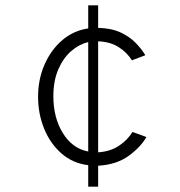

<svg xmlns="http://www.w3.org/2000/svg" viewBox="-20 -606 672 716"><path d="M309 90V10Q251 3 209 -34Q167 -71 144.5 -126.5Q122 -182 122 -245Q122 -310 146 -365Q170 -420 212 -456Q254 -492 309 -500V-586H346V-502Q395 -501 429.5 -485Q464 -469 486.5 -445.5Q509 -422 522 -400L472 -381Q454 -410 423 -430Q392 -450 346 -452V-38Q392 -41 424.5 -63Q457 -85 474 -114L526 -95Q505 -58 460 -25Q415 8 346 12V90ZM309 -41V-449Q275 -441 245.5 -415.5Q216 -390 197.5 -347.5Q179 -305 179 -247Q179 -167 214.5 -109.5Q250 -52 309 -41Z"/></svg>

Font: Atkinson Hyperlegible Mono ExtraLight
Style: Regular
Weight: 200
Monospace: yes
Designer: Elliott Scott, Megan Eiswerth, Linus Boman, Theodore Petrosky, Letters from Sweden
Foundry: Applied Design Works, Letters from Sweden
Version: Version 2.001